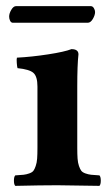

<svg xmlns="http://www.w3.org/2000/svg" viewBox="-20 -604 362 626"><path d="M231.9 -321.8V-122.1Q231.9 -100.6 232.9 -86.9Q233.9 -73.2 237.5 -62.7Q241.2 -52.2 245.1 -47.1Q249 -42 258.5 -38.6Q268.1 -35.2 277.3 -34.2Q286.6 -33.2 304.2 -32.2Q308.6 -27.8 308.6 -15.1Q308.6 -2.4 304.2 2Q281.7 1.5 235.6 1Q189.5 0.5 167 0Q113.8 0 29.8 2Q25.4 -2.4 25.4 -15.1Q25.4 -27.8 29.8 -32.2Q47.4 -33.2 56.6 -34.2Q65.9 -35.2 75.4 -38.6Q85 -42 88.9 -47.1Q92.8 -52.2 96.4 -62.7Q100.1 -73.2 101.1 -86.9Q102.1 -100.6 102.1 -122.1V-321.8Q102.1 -354.5 89.1 -366.2Q76.2 -377.9 37.1 -381.8Q35.6 -386.7 34.7 -398.9Q33.7 -411.1 35.2 -416Q83.5 -418.5 137.2 -426.8Q190.9 -435.1 212.9 -443.8Q235.8 -443.8 235.8 -426.8Q231.9 -392.1 231.9 -321.8ZM266.1 -529.8H22Q16.1 -529.8 12.9 -536.4Q9.8 -543 9.8 -549.8Q9.8 -560.1 16.8 -572Q23.9 -584 32.2 -584H275.9Q282.2 -584 286.1 -577.4Q290 -570.8 290 -564.9Q290 -554.7 282.7 -542.2Q275.4 -529.8 266.1 -529.8Z"/></svg>

Font: Common Serif
Style: Bold
Weight: 700
Designer: Philipp H. Poll, Khaled Hosny
Foundry: Stefan Peev, Context Ltd.
Version: Version 1.026